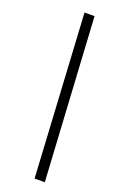

<svg xmlns="http://www.w3.org/2000/svg" viewBox="-164 -827 606 954"><g transform="rotate(20 138.5 -350.0)"><path d="M107 -780H160L210 80H156Z"/></g></svg>

Font: Nacelle Light
Style: Italic
Weight: 300
Italic angle: -12°
Designer: Sora Sagano
Foundry: Sora Sagano
Version: Version 1.000;FEAKit 1.0